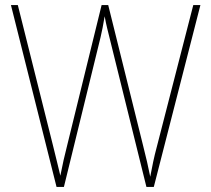

<svg xmlns="http://www.w3.org/2000/svg" viewBox="-20 -734 828 754"><path d="M767 -714H739L597 -162C584 -114 578 -82 570 -40C561 -84 555 -111 542 -162L405 -714H379L244 -164C234 -126 225 -85 217 -44C210 -75 201 -109 188 -163L50 -714H23L202 0H231L375 -588C381 -616 385 -632 391 -670C398 -631 404 -612 413 -574L555 0H584Z"/></svg>

Font: Noto Sans Gujarati SemiCondensed Thin
Style: Regular
Weight: 100
Width: 4
Designer: Jelle Bosma - Monotype Design Team, Universal Thirst
Foundry: Monotype Imaging Inc.
Version: Version 2.106